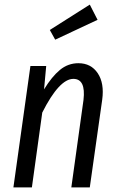

<svg xmlns="http://www.w3.org/2000/svg" viewBox="-20 -812 516 832"><path d="M369.1 -792 402.8 -726.1 219.2 -640.1 195.8 -682.1ZM319.8 -538.1Q374.5 -538.1 403.6 -494.6Q432.6 -451.2 422.9 -379.9L369.1 0H289.1L341.8 -378.9Q352.5 -470.2 297.9 -470.2Q236.8 -470.2 163.1 -324.2L118.2 0H38.1L111.8 -525.9H180.2L170.9 -424.8Q204.6 -480 239.7 -509Q274.9 -538.1 319.8 -538.1Z"/></svg>

Font: Fira Sans Compressed Book
Style: Italic
Weight: 350
Width: 3
Italic angle: -8°
Designer: Carrois Corporate & Edenspiekermann AG
Foundry: Carrois Corporate GbR & Edenspiekermann AG
Version: Version 4.203;PS 004.203;hotconv 1.0.88;makeotf.lib2.5.64775